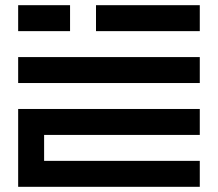

<svg xmlns="http://www.w3.org/2000/svg" viewBox="-20 -720 840 740"><path d="M50 -700V-600H250V-700ZM350 -600H750V-700H350ZM750 -400V-500H50V-400ZM50 -300V0H750V-100H150V-200H750V-300Z"/></svg>

Font: Mourier
Style: Regular
Weight: 400
Designer: Eric Mourier
Foundry: Velvetyne Type Foundry
Version: Version 2.000;hotconv 1.0.109;makeotfexe 2.5.65596